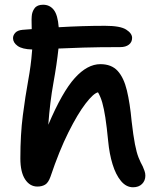

<svg xmlns="http://www.w3.org/2000/svg" viewBox="-20 -780 685 811"><path d="M138 8Q106 8 86 -22.5Q66 -53 66 -111Q66 -212 76.5 -293Q87 -374 99 -439.5Q111 -505 115 -560Q116 -566 116 -571Q74 -572 54.5 -586Q35 -600 35 -619Q35 -631 44.5 -641.5Q54 -652 75 -654Q96 -655 114 -657Q114 -671 113.5 -684.5Q113 -698 114 -711Q115 -730 126 -745Q137 -760 162 -760Q190 -760 207 -738.5Q224 -717 228 -665Q279 -668 327.5 -669.5Q376 -671 424 -671Q488 -671 513 -655Q538 -639 538 -620Q538 -602 524.5 -591.5Q511 -581 488 -581Q395 -581 332 -579Q269 -577 227 -575Q220 -509 205.5 -429Q191 -349 184 -253Q243 -392 296 -450.5Q349 -509 404 -509Q451 -509 477 -480.5Q503 -452 516 -398Q529 -344 536 -268Q543 -207 550 -171Q557 -135 565.5 -114Q574 -93 583 -77Q587 -68 590.5 -58Q594 -48 594 -38Q594 -17 580 -3Q566 11 542 11Q513 11 491 -15.5Q469 -42 455.5 -86Q442 -130 437 -183Q431 -245 425 -283.5Q419 -322 412 -346.5Q405 -371 394 -390Q375 -386 341.5 -342.5Q308 -299 269 -221Q230 -143 193 -33Q184 -8 170.5 0Q157 8 138 8Z"/></svg>

Font: Shantell Sans Normal
Style: Regular
Weight: 500
Designer: Stephen Nixon, Anya Danilova, Shantell Martin
Foundry: Arrow Type
Version: Version 1.009;[a7da0bfa3]